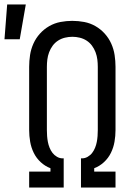

<svg xmlns="http://www.w3.org/2000/svg" viewBox="-60 -836 605 856"><path d="M70 0V-71H165V-86Q141 -95 121.5 -113Q102 -131 90.5 -154.5Q79 -178 74.5 -204Q70 -230 70 -256V-538Q70 -564 74 -590.5Q78 -617 89 -641.5Q100 -666 118 -686Q136 -706 159.5 -719.5Q183 -733 209.5 -738Q236 -743 262 -743Q289 -743 315.5 -738Q342 -733 365.5 -719.5Q389 -706 407 -686Q425 -666 436 -641.5Q447 -617 451 -590.5Q455 -564 455 -538V-256Q455 -230 450.5 -204Q446 -178 434.5 -154.5Q423 -131 403.5 -113Q384 -95 360 -86V-71H455V0H301V-130H306Q319 -130 331 -137Q343 -144 351 -154.5Q359 -165 364 -177.5Q369 -190 371.5 -203Q374 -216 375 -229.5Q376 -243 376 -256V-538Q376 -554 374 -570.5Q372 -587 366 -603Q360 -619 350 -632.5Q340 -646 326 -655Q312 -664 295.5 -668Q279 -672 263 -672Q246 -672 229.5 -668Q213 -664 199 -655Q185 -646 175 -632.5Q165 -619 159 -603Q153 -587 151 -570.5Q149 -554 149 -538V-256Q149 -243 150 -229.5Q151 -216 153.5 -203Q156 -190 161 -177.5Q166 -165 174 -154.5Q182 -144 194 -137Q206 -130 219 -130H224V0ZM-40 -661 -28 -816H55L28 -661Z"/></svg>

Font: Iosevka Pride
Style: Regular
Weight: 400
Monospace: yes
Designer: Belleve Invis
Foundry: Belleve Invis
Version: Version 30.3.1; ttfautohint (v1.8.4)